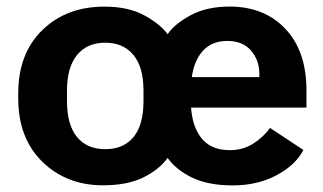

<svg xmlns="http://www.w3.org/2000/svg" viewBox="-20 -550 983 585"><path d="M184.1 -273.7V-241.9Q184.1 -169.9 214.5 -132.7Q244.9 -95.5 300.8 -95.5Q356.7 -95.5 387 -132.6Q417.2 -169.7 417.2 -241.9V-273.7Q417.2 -345.7 386.4 -382.8Q355.5 -419.9 300.8 -419.9Q245.8 -419.9 215 -382.7Q184.1 -345.5 184.1 -273.7ZM490.7 -446Q513.2 -478.3 562 -504.2Q610.8 -530 679.7 -530Q785.4 -530 849.6 -462Q913.8 -394 913.8 -274.2V-222.2H516.1V-314.9H770L770.3 -323.7Q770.3 -366.5 744.9 -395.9Q719.5 -425.3 672.6 -425.3Q618.2 -425.3 589.8 -384.8Q561.5 -344.2 561.5 -273.4V-242.4Q561.5 -173.3 590.8 -132.9Q620.1 -92.5 679.7 -92.5Q720.9 -92.5 752.4 -113Q783.9 -133.5 802.7 -160.2L904.5 -93Q880.1 -46.4 821.9 -15.7Q763.7 14.9 689.9 14.9Q614 14.9 565.1 -9Q516.1 -33 490.7 -68.8Q465.1 -33.2 416.6 -9.3Q368.2 14.6 293.5 14.6Q182.9 14.6 109.3 -56.9Q35.6 -128.4 35.6 -250V-265.6Q35.6 -387.2 109.1 -458.5Q182.6 -529.8 297.9 -529.8Q370.6 -529.8 419.1 -503.5Q467.5 -477.3 490.7 -446Z"/></svg>

Font: RobotoFlex
Style: Regular
Weight: 400
Designer: Berlow after Robertson
Foundry: Google
Version: Version 2.136